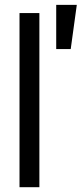

<svg xmlns="http://www.w3.org/2000/svg" viewBox="-20 -782 344 802"><path d="M144.5 -727.5V0H61.5V-727.5ZM214.8 -577.1V-761.7H300.8L275.4 -577.1Z"/></svg>

Font: Inter Khmer Looped
Style: Regular
Weight: 400
Designer: Rasmus Andersson, Sovichet Tep
Foundry: Anagata Design
Version: Version 1.000